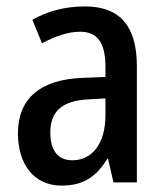

<svg xmlns="http://www.w3.org/2000/svg" viewBox="-20 -569 513 599"><path d="M245 -549C183 -549 127 -534 81 -507L111 -434C153 -456 192 -470 230 -470C283 -470 309 -437 309 -360V-329L237 -326C106 -321 36 -262 36 -153C36 -60 83 10 172 10C240 10 280 -17 315 -74H317L334 0H407V-363C407 -485 356 -549 245 -549ZM256 -259 309 -262V-210C309 -120 267 -69 206 -69C163 -69 137 -96 137 -156C137 -220 172 -255 256 -259Z"/></svg>

Font: Noto Sans Lao Looped Condensed Medium
Style: Regular
Weight: 500
Width: 3
Designer: Mark Frömberg, Ben Mitchell
Foundry: The Fontpad Ltd
Version: Version 1.002